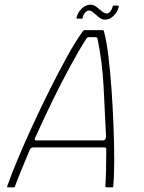

<svg xmlns="http://www.w3.org/2000/svg" viewBox="-20 -802 615 822"><path d="M14 0Q11 0 10.5 -1Q10 -2 11 -5Q28 -54 56.5 -122Q85 -190 120.5 -267Q156 -344 194 -420Q232 -496 268 -561Q304 -626 335 -669Q337 -671 339 -672Q341 -673 343 -673H417Q420 -673 422 -672.5Q424 -672 425 -668Q436 -628 444 -562Q452 -496 457.5 -418.5Q463 -341 466 -262.5Q469 -184 469 -117Q469 -50 465 -6Q465 -2 464.5 -1Q464 0 461 0H435Q433 0 432.5 -1Q432 -2 431 -5Q433 -34 434 -74Q435 -114 435 -162Q436 -167 433 -169Q430 -171 424 -171H121Q116 -170 113 -168Q110 -166 107 -160Q88 -114 71.5 -74Q55 -34 44 -4Q43 -2 42.5 -1Q42 0 39 0ZM135 -201H423Q426 -201 429.5 -204.5Q433 -208 434 -218Q429 -325 423.5 -431.5Q418 -538 397 -638Q395 -643 388 -643H362Q354 -643 350 -637Q319 -589 280.5 -518Q242 -447 203 -367Q164 -287 130 -211Q129 -209 129 -205Q129 -201 135 -201ZM312 -722Q306 -722 308 -727Q313 -750 330.5 -766Q348 -782 368 -782Q381 -782 393 -772.5Q405 -763 416.5 -753.5Q428 -744 438 -744Q445 -744 452 -752.5Q459 -761 462 -772Q462 -778 466 -778H484Q490 -778 488 -772Q484 -753 467.5 -735.5Q451 -718 430 -718Q416 -718 403.5 -728Q391 -738 380.5 -747.5Q370 -757 361 -757Q352 -757 344 -747.5Q336 -738 334 -727Q334 -722 329 -722Z"/></svg>

Font: Glory Thin
Style: Italic
Weight: 100
Italic angle: -12°
Designer: Robert Leuschke
Foundry: Robert Leuschke
Version: Version 1.011